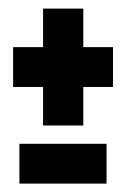

<svg xmlns="http://www.w3.org/2000/svg" viewBox="-20 -491 292 446"><path d="M80 -199.5V-289H10.5V-381.5H80V-471H173.5V-381.5H242.5V-289H173.5V-199.5ZM25.1 -64.5V-157H227.5V-64.5Z"/></svg>

Font: Anybody Condensed Regular
Style: Bold
Weight: 700
Width: 3
Designer: Tyler Finck
Foundry: Etcetera Type Company
Version: Version 1.010; ttfautohint (v1.8.3) -l 8 -r 50 -G 200 -x 14 